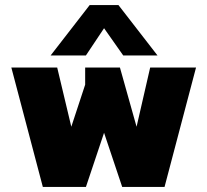

<svg xmlns="http://www.w3.org/2000/svg" viewBox="-20 -742 823 762"><path d="M336 -722H450L605 -522H469L393 -630L321 -522H181ZM25 -474H207L263 -239L318 -406V-474H456L522 -239L576 -474H758L633 0H465L393 -215L321 0H150Z"/></svg>

Font: Kanit Bold
Style: Regular
Weight: 700
Designer: Katatrad Team
Foundry: CadsonDemak
Version: Version 1.000